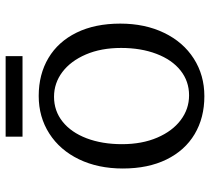

<svg xmlns="http://www.w3.org/2000/svg" viewBox="-52 -689 752 688"><g transform="rotate(-90 324.0 -345.0)"><path d="M64.2 -281Q64.2 -369.5 97.2 -438Q130.3 -506.5 189.6 -544.4Q248.8 -582.3 324.2 -582.3Q401.7 -582.3 460.3 -547.3Q518.8 -512.4 551.1 -446.6Q583.4 -380.7 583.4 -290Q583.4 -201.4 550.3 -133Q517.3 -64.5 458 -26.6Q398.7 11.3 323.4 11.3Q245.8 11.3 187.3 -23.6Q128.8 -58.5 96.5 -124.4Q64.2 -190.2 64.2 -281ZM496.2 -287Q496.2 -358.8 472.8 -413.3Q449.4 -467.7 409.8 -497.6Q370.2 -527.4 321.2 -527.4Q270.6 -527.4 232.2 -496.8Q193.7 -466.2 172.5 -410.7Q151.4 -355.1 151.4 -284Q151.4 -212.2 174.8 -157.7Q198.1 -103.2 237.8 -73.4Q277.4 -43.5 326.4 -43.5Q376.9 -43.5 415.4 -74.1Q453.9 -104.7 475 -160.3Q496.2 -215.9 496.2 -287ZM178.2 -700.8H466.9V-640.3H178.2Z"/></g></svg>

Font: Playfair Micro SmCond SmLight
Style: Regular
Weight: 360
Width: 4
Designer: Claus Eggers Sørensen
Foundry: Claus Eggers Sørensen
Version: Version 2.100;Glyphs 3.2 (3219)